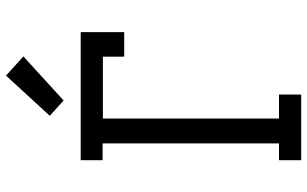

<svg xmlns="http://www.w3.org/2000/svg" viewBox="-212 -812 1024 640"><g transform="rotate(-90 300.0 -492.0)"><path d="M86 0V-74H142V-662H86V-735H513V-590H431V-661H225V-74H305V0ZM285 -792 234 -838 368 -984 432 -926Z"/></g></svg>

Font: Iosevka Curly Slab Extended
Style: Regular
Weight: 400
Width: 7
Monospace: yes
Designer: Belleve Invis
Foundry: Belleve Invis
Version: Version 11.1.0; ttfautohint (v1.8.3)